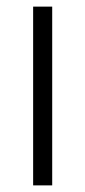

<svg xmlns="http://www.w3.org/2000/svg" viewBox="-20 -560 257 580"><path d="M80.1 0V-540H137.7V0Z"/></svg>

Font: Manrope Light
Style: Regular
Weight: 300
Designer: Mikhail Sharanda
Foundry: Mikhail Sharanda
Version: Version 4.505;FEAKit 1.0